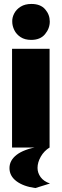

<svg xmlns="http://www.w3.org/2000/svg" viewBox="-20 -747 312 972"><path d="M41 -500H231V0H41ZM42 -637Q41 -658 52 -679Q63 -700 85 -713.5Q107 -727 139 -727Q185 -727 208.5 -700Q232 -673 232 -638Q232 -603 208 -574Q184 -545 138 -545Q106 -545 84.5 -559Q63 -573 52.5 -594.5Q42 -616 42 -637ZM159 205Q99 197 63.5 170.5Q28 144 28 104Q28 65 64 37Q100 9 173 -4L232 -1Q203 17 186.5 46Q170 75 170 103Q170 128 185.5 149.5Q201 171 233 182Z"/></svg>

Font: Moderustic ExtraBold
Style: Regular
Weight: 800
Designer: Tural Alisoy
Foundry: TAFT Foundry
Version: Version 2.120